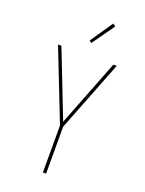

<svg xmlns="http://www.w3.org/2000/svg" viewBox="-175 -1043 850 1125"><g transform="rotate(20 250.0 -480.5)"><path d="M240 0V-293L67 -735H88L250 -320L412 -735H433L260 -293V0ZM247 -810 233 -820 329 -961 346 -949Z"/></g></svg>

Font: Iosevka Thin
Style: Regular
Weight: 100
Monospace: yes
Designer: Belleve Invis
Foundry: Belleve Invis
Version: Version 32.5.0; ttfautohint (v1.8.4)